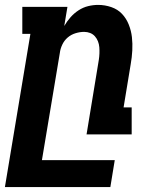

<svg xmlns="http://www.w3.org/2000/svg" viewBox="-27 -548 647 783"><path d="M-7 215 97 -410H64V-520H248L235 -442Q246 -461 260.5 -477.5Q275 -494 293.5 -506Q312 -518 332.5 -523Q353 -528 373 -528Q401 -528 427 -519Q453 -510 470.5 -491.5Q488 -473 498 -448Q508 -423 511 -396.5Q514 -370 512.5 -342Q511 -314 506 -286L477 -110H510V0H326L376 -304Q378 -317 378.5 -330Q379 -343 378 -355.5Q377 -368 372.5 -379.5Q368 -391 360 -400Q352 -409 340.5 -413.5Q329 -418 316 -418Q299 -418 281 -412.5Q263 -407 249 -395Q235 -383 227 -366Q219 -349 217 -332L144 105H441L423 215Z"/></svg>

Font: Iosevka HT Extrabold Extended
Style: Italic
Weight: 800
Width: 7
Italic angle: -9°
Monospace: yes
Designer: Belleve Invis
Foundry: Belleve Invis
Version: Version 32.3.0; ttfautohint (v1.8.4)